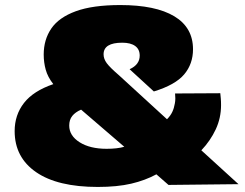

<svg xmlns="http://www.w3.org/2000/svg" viewBox="-20 -730 970 760"><path d="M367 10Q208 10 123 -48.5Q38 -107 38 -211Q38 -275 75 -322.5Q112 -370 191 -397Q169 -425 161 -454Q153 -483 153 -514Q153 -573 183 -617Q213 -661 280 -685.5Q347 -710 456 -710Q596 -710 670 -665.5Q744 -621 744 -535Q744 -477 709 -435.5Q674 -394 589 -368L493 -456Q533 -474 533 -510Q533 -535 515 -548Q497 -561 464 -561Q390 -561 390 -515Q390 -497 402.5 -480Q415 -463 451 -432L641 -258Q655 -272 662 -287Q669 -302 672 -320Q674 -330 674 -340Q674 -350 673 -360L852 -361Q853 -350 854 -340Q855 -330 855 -314Q855 -263 834 -218Q813 -173 777 -135L924 -1L647 2L599 -40Q555 -16 499.5 -3Q444 10 367 10ZM254 -233Q254 -193 295 -167Q336 -141 402 -141Q444 -141 472 -149L301 -296Q278 -286 266 -271Q254 -256 254 -233Z"/></svg>

Font: Georama Extended ExtraBold
Style: Regular
Weight: 800
Width: 7
Designer: Jean-Baptiste Levee
Foundry: Production Type
Version: Version 1.000